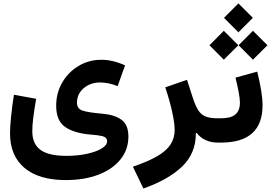

<svg xmlns="http://www.w3.org/2000/svg" viewBox="-20 -834 1588 1123"><path d="M711.4 -451.7 668 -330.1Q614.7 -351.6 566.4 -351.6Q508.8 -351.6 469.5 -318.1Q430.2 -284.7 430.2 -233.4Q430.2 -197.8 463.6 -186.8Q497.1 -175.8 579.6 -168.9Q650.9 -162.6 690.9 -133.3Q731 -104 731 -35.6Q731 41 684.8 98.4Q638.7 155.8 556.2 187.5Q473.6 219.2 364.7 219.2Q207.5 219.2 123 147.9Q38.6 76.7 38.6 -54.2Q38.6 -91.8 44.9 -154.1Q51.3 -216.3 61.5 -279.8L191.4 -256.3Q179.7 -188 174.3 -143.8Q168.9 -99.6 168.9 -66.4Q168.9 7.3 216.6 42.5Q264.2 77.6 368.7 77.6Q433.6 77.6 487.5 65.9Q541.5 54.2 574 34.9Q606.4 15.6 606.4 -7.8Q606.4 -30.8 579.8 -37.4Q553.2 -43.9 514.6 -46.4Q415.5 -54.2 362.1 -90.6Q308.6 -127 308.6 -215.3Q308.6 -291 344.2 -351.8Q379.9 -412.6 439.9 -448.5Q500 -484.4 573.2 -484.4Q639.2 -484.4 711.4 -451.7Z M946.8 -323.2 1073.7 -367.2 1107.9 -261.7Q1123 -215.3 1139.6 -189.2Q1156.2 -163.1 1182.6 -152.6Q1209 -142.1 1252.4 -142.1H1253.4V0H1252.4Q1213.9 0 1182.1 -14.9Q1150.4 -29.8 1130.4 -56.6L1125.5 -55.2Q1126.5 60.5 1047.1 138.2Q967.8 215.8 818.8 268.6L757.3 141.1Q845.7 110.8 899.2 79.8Q952.6 48.8 977.1 11.5Q1001.5 -25.9 1001.5 -73.7Q1001.5 -114.7 986.8 -180.7Q972.2 -246.6 946.8 -323.2Z M1484.4 -415Q1499 -356.9 1507.3 -306.4Q1515.6 -255.9 1515.6 -217.8Q1515.6 0 1272.5 0H1253.4Q1233.4 0 1233.4 -71.3Q1233.4 -142.1 1253.4 -142.1H1272.5Q1330.1 -142.1 1356.7 -164.6Q1383.3 -187 1383.3 -233.9Q1383.3 -256.3 1376.2 -294.2Q1369.1 -332 1357.4 -379.9ZM1290 -729.5 1374.5 -814 1459 -729.5 1374.5 -645ZM1375.5 -569.3 1459.5 -653.8 1544.4 -569.3 1459.5 -484.9ZM1205.1 -569.3 1289.1 -653.8 1374 -569.3 1289.1 -484.9Z"/></svg>

Font: Estedad-FD Bold
Style: Regular
Weight: 700
Designer: Amin Abedi
Version: Version 7.3